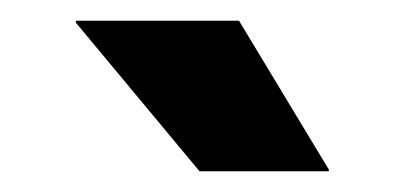

<svg xmlns="http://www.w3.org/2000/svg" viewBox="-20 -707 384 187"><path d="M212.8 -686.8 300.3 -541.8V-540.2H174.3L53.9 -684.9V-686.8Z"/></svg>

Font: Anek Gujarati Medium
Style: Regular
Weight: 500
Designer: Mrunmayee Ghaisas (Gujarati), Yesha Goshar (Latin)
Foundry: Ek Type
Version: Version 1.003